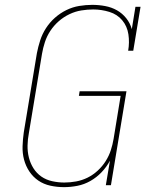

<svg xmlns="http://www.w3.org/2000/svg" viewBox="-20 -763 640 791"><path d="M244 8Q215 8 187.5 2Q160 -4 138 -19Q116 -34 101 -56.5Q86 -79 79 -105.5Q72 -132 73 -161Q74 -190 78 -218L132 -544Q137 -570 145.5 -596.5Q154 -623 169.5 -647Q185 -671 206.5 -690Q228 -709 253.5 -721.5Q279 -734 306.5 -738.5Q334 -743 360 -743Q387 -743 413.5 -738Q440 -733 462 -720.5Q484 -708 500 -688Q516 -668 523 -643L538 -735H559L529 -554H508Q514 -588 509 -621.5Q504 -655 483.5 -679.5Q463 -704 430.5 -714Q398 -724 364 -724Q340 -724 315 -720Q290 -716 266 -704.5Q242 -693 222 -675.5Q202 -658 187.5 -636Q173 -614 165 -589.5Q157 -565 153 -541L99 -215Q94 -189 93.5 -163.5Q93 -138 99 -114Q105 -90 118 -69.5Q131 -49 150.5 -35.5Q170 -22 195 -16.5Q220 -11 245 -11Q269 -11 293.5 -15.5Q318 -20 340.5 -31Q363 -42 382.5 -60Q402 -78 415.5 -99.5Q429 -121 436.5 -144Q444 -167 448 -191L477 -368H305L308 -387H501L437 0H416L433 -101Q419 -75 398.5 -53.5Q378 -32 352.5 -17.5Q327 -3 299 2.5Q271 8 244 8Z"/></svg>

Font: Iosevka Etoile Thin Oblique
Style: Regular
Weight: 100
Italic angle: -9°
Designer: Belleve Invis
Foundry: Belleve Invis
Version: Version 15.5.2; ttfautohint (v1.8.4)